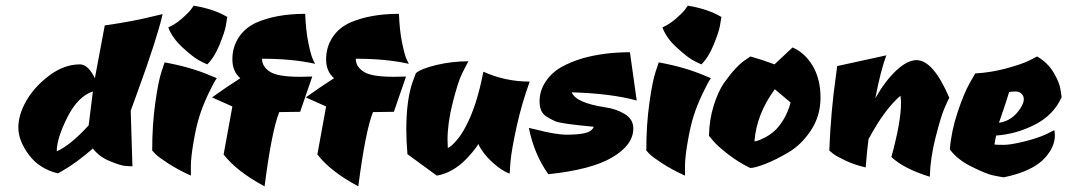

<svg xmlns="http://www.w3.org/2000/svg" viewBox="-20 -590 3780 680"><path d="M263 -362Q292 -362 316 -313L351 -500Q451 -514 530 -534L556 -540Q536 -453 467 -264L443 -198L449 -1Q439 -1 422.5 -2.5Q406 -4 368.5 -19.5Q331 -35 309 -64Q249 -12 201 15L185 24Q119 8 82 -42Q45 -92 45 -138Q45 -184 73.5 -233.5Q102 -283 154.5 -322.5Q207 -362 263 -362ZM181 -54Q230 -76 294 -146L309 -266Q256 -249 218.5 -174.5Q181 -100 181 -54Z M656 32Q610 11 576 -11Q542 -33 530 -45L519 -57Q519 -148 530 -226Q541 -304 552 -336L563 -369Q653 -353 724 -323L748 -313Q739 -302 719 -260Q699 -218 687 -180.5Q675 -143 665.5 -87.5Q656 -32 656 -2.5Q656 27 656 32ZM714 -362Q702 -367 683.5 -377Q665 -387 627.5 -421Q590 -455 576 -493Q601 -504 623.5 -523.5Q646 -543 656 -556L666 -570Q727 -560 770 -538L785 -530Q783 -517 779.5 -497Q776 -477 757.5 -431.5Q739 -386 714 -362Z M831 -313Q803 -337 803 -380Q803 -423 825.5 -457.5Q848 -492 888 -510Q959 -541 1061 -541Q1063 -483 1072 -439Q1081 -395 1088 -380L1096 -364Q1016 -382 908 -382Q908 -354 936 -336Q963 -318 1043 -318Q1063 -318 1086 -319L1043 -194L969 -193Q942 -125 917 70Q818 17 772 -43L803 -213L731 -245Q778 -279 831 -313Z M1163 -313Q1135 -337 1135 -380Q1135 -423 1157.5 -457.5Q1180 -492 1220 -510Q1291 -541 1393 -541Q1395 -483 1404 -439Q1413 -395 1420 -380L1428 -364Q1348 -382 1240 -382Q1240 -354 1268 -336Q1295 -318 1375 -318Q1395 -318 1418 -319L1375 -194L1301 -193Q1274 -125 1249 70Q1150 17 1104 -43L1135 -213L1063 -245Q1110 -279 1163 -313Z M1423 -44Q1419 -93 1419 -130Q1419 -233 1440 -296L1453 -331Q1472 -347 1526.5 -360Q1581 -373 1639 -373Q1630 -357 1616 -328.5Q1602 -300 1583.5 -227Q1565 -154 1565 -95Q1565 -80 1566 -66Q1576 -69 1595 -90.5Q1614 -112 1628 -139Q1668 -212 1692 -336Q1770 -301 1856 -301Q1828 -224 1810 -142.5Q1792 -61 1788 -18L1785 25Q1757 15 1723.5 -15.5Q1690 -46 1674 -80Q1669 -70 1651 -48.5Q1633 -27 1617 -13Q1574 24 1527 32Z M2223 -135Q2223 -77 2149 -33Q2075 11 1922 27Q1872 -43 1853 -137Q1853 -137 1875 -132Q1948 -113 1987.5 -113Q2027 -113 2051.5 -118.5Q2076 -124 2083 -141Q1965 -152 1946.5 -160.5Q1928 -169 1914 -178Q1891 -193 1891 -231Q1891 -269 1912.5 -301Q1934 -333 1967.5 -352Q2001 -371 2045 -384Q2121 -405 2211 -405L2235 -234Q2144 -259 2005 -263Q2019 -226 2123 -210Q2161 -205 2192 -186.5Q2223 -168 2223 -135Z M2406 32Q2360 11 2326 -11Q2292 -33 2280 -45L2269 -57Q2269 -148 2280 -226Q2291 -304 2302 -336L2313 -369Q2403 -353 2474 -323L2498 -313Q2489 -302 2469 -260Q2449 -218 2437 -180.5Q2425 -143 2415.5 -87.5Q2406 -32 2406 -2.5Q2406 27 2406 32ZM2464 -362Q2452 -367 2433.5 -377Q2415 -387 2377.5 -421Q2340 -455 2326 -493Q2351 -504 2373.5 -523.5Q2396 -543 2406 -556L2416 -570Q2477 -560 2520 -538L2535 -530Q2533 -517 2529.5 -497Q2526 -477 2507.5 -431.5Q2489 -386 2464 -362Z M2637 5Q2594 -16 2557.5 -44.5Q2521 -73 2506 -91L2491 -109Q2492 -166 2507.5 -215.5Q2523 -265 2544 -296Q2589 -359 2623 -380L2638 -390Q2681 -378 2723 -362L2787 -422Q2832 -402 2859 -355.5Q2886 -309 2886 -244.5Q2886 -180 2852.5 -129Q2819 -78 2773.5 -51Q2728 -24 2690.5 -9.5Q2653 5 2637 5ZM2780 -227 2724 -274Q2659 -185 2652 -89Q2656 -90 2662.5 -91.5Q2669 -93 2687 -102Q2705 -111 2721 -124.5Q2737 -138 2754 -165Q2771 -192 2780 -227Z M3137 -34Q3171 -158 3171 -224Q3171 -229 3171 -233L3169 -251Q3112 -202 3056 -97Q3051 -61 3046 3Q3007 -6 2975 -21Q2943 -36 2930 -46L2917 -57Q2923 -200 2940 -317L2945 -356L3119 -394Q3099 -340 3080 -242Q3116 -305 3155 -341Q3194 -377 3226 -377Q3285 -377 3342 -244Q3335 -230 3324 -204.5Q3313 -179 3294 -105.5Q3275 -32 3273 36Q3180 7 3137 -34Z M3502 -78Q3513 -77 3536 -77Q3559 -77 3606 -88.5Q3653 -100 3684 -114L3714 -129Q3716 -119 3716 -110Q3716 -71 3682 -32Q3638 17 3535 38Q3520 36 3496.5 31Q3473 26 3421.5 0.5Q3370 -25 3344 -61Q3349 -125 3371.5 -192.5Q3394 -260 3414 -295L3434 -330Q3490 -333 3545 -348Q3600 -363 3626 -376L3653 -390Q3690 -369 3711.5 -333Q3733 -297 3736 -272L3740 -246Q3712 -183 3646 -149Q3580 -115 3508 -110Q3505 -97 3502 -78ZM3593 -205Q3606 -225 3606 -238Q3606 -251 3597.5 -258.5Q3589 -266 3577 -266Q3565 -266 3554 -264Q3547 -239 3518 -155Q3565 -162 3593 -205Z"/></svg>

Font: Ceviche One
Style: Regular
Weight: 400
Version: Version 1.002